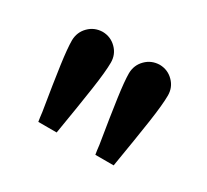

<svg xmlns="http://www.w3.org/2000/svg" viewBox="-74 -878 555 514"><g transform="rotate(30 203.5 -621.5)"><path d="M83 -502Q69.3 -585.4 62.5 -634.5Q55.7 -683.6 55.7 -708Q56.2 -733.4 73.5 -750.7Q90.8 -768.1 116.2 -768.6Q141.1 -768.1 158.4 -750.7Q175.8 -733.4 175.8 -708Q175.8 -680.7 167.5 -623.8Q159.2 -566.9 143.6 -473.6H86.9Q85 -484.4 83 -502ZM259.3 -502Q245.6 -585.4 238.8 -634.5Q231.9 -683.6 231.9 -708Q232.4 -733.4 249.8 -750.7Q267.1 -768.1 292.5 -768.6Q317.4 -768.1 334.7 -750.7Q352.1 -733.4 352.1 -708Q352.1 -680.7 343.8 -623.8Q335.4 -566.9 319.8 -473.6H263.2Q261.2 -484.4 259.3 -502Z"/></g></svg>

Font: Reddit Sans Chocolate SemiBold
Style: Regular
Weight: 600
Designer: Stephen Hutchings
Foundry: Reddit
Version: Version 1.011